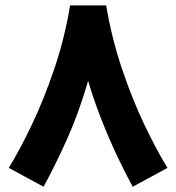

<svg xmlns="http://www.w3.org/2000/svg" viewBox="-20 -668 658 717"><path d="M241.7 -647.9H376.5Q397 -525.9 435.3 -411.9Q473.6 -297.9 519 -202.6Q564.5 -107.4 605.5 -41L475.6 29.3Q448.7 -19.5 417.7 -85Q386.7 -150.4 358.2 -223.1Q329.6 -295.9 309.1 -366.2Q274.4 -245.6 229 -145.3Q183.6 -44.9 142.6 29.3L12.7 -41Q53.7 -107.4 99.1 -202.6Q144.5 -297.9 183.1 -411.9Q221.7 -525.9 241.7 -647.9Z"/></svg>

Font: Vazirmatn RD UI FD Black
Style: Regular
Weight: 900
Designer: Saber Rastikerdar
Foundry: Saber Rastikerdar
Version: Version 33.003